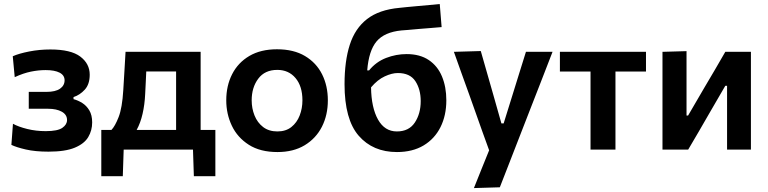

<svg xmlns="http://www.w3.org/2000/svg" viewBox="-20 -762 3910 978"><path d="M227 10.5Q159.5 10.5 111.8 -0.5Q64 -11.5 38 -24L46 -131.5Q74.5 -116 118.8 -105Q163 -94 213 -94Q273.5 -94 297.5 -110.8Q321.5 -127.5 321.5 -150.5Q321.5 -178 294.8 -193Q268 -208 225 -208H126.5V-294H216.5Q262.5 -294 285.8 -310.2Q309 -326.5 309 -353Q309 -378.5 283.8 -391.8Q258.5 -405 212.5 -405Q176 -405 137.8 -397.2Q99.5 -389.5 55 -369L45 -475.5Q76.5 -489.5 128.8 -499.8Q181 -510 236.5 -510Q341 -510 389 -473.8Q437 -437.5 437 -381.5Q437 -333 412 -305.5Q387 -278 354.5 -267.5V-257Q377 -251 398.8 -237.5Q420.5 -224 435 -199.8Q449.5 -175.5 449.5 -138.5Q449.5 -97.5 429.5 -63.8Q409.5 -30 361 -9.8Q312.5 10.5 227 10.5Z M496 135.5V-100H547.5Q566 -119 584.2 -165.5Q602.5 -212 608 -303.5Q611.5 -360.5 614.2 -406.5Q617 -452.5 619.5 -498H1002V-100H1077V135.5H967.5L963 0H610L605.5 135.5ZM719.5 -283.5Q717 -229 706.2 -182.2Q695.5 -135.5 676 -100H877V-398H725Q723.5 -371.5 722.5 -343.5Q721 -315.5 719.5 -283.5Z M1393.5 12.5Q1305.5 12.5 1247.5 -24.5Q1189.5 -61.5 1161 -121.5Q1132.5 -181.5 1132.5 -251Q1132.5 -325.5 1162.5 -384.2Q1192.5 -443 1250.2 -477Q1308 -511 1391 -511Q1476 -511 1533.8 -476.5Q1591.5 -442 1620.8 -383.2Q1650 -324.5 1650 -251Q1650 -176 1619.8 -116.5Q1589.5 -57 1532 -22.2Q1474.5 12.5 1393.5 12.5ZM1393 -92.5Q1436 -92.5 1464.2 -115Q1492.5 -137.5 1506.5 -173.8Q1520.5 -210 1520.5 -251Q1520.5 -322.5 1485.5 -364.2Q1450.5 -406 1392.5 -406Q1329 -406 1295.5 -361.2Q1262 -316.5 1262 -251Q1262 -210 1276.5 -173.8Q1291 -137.5 1320.2 -115Q1349.5 -92.5 1393 -92.5Z M2002 12.5Q1879.5 12.5 1807.2 -70.5Q1735 -153.5 1735 -333.5Q1735 -451 1761.8 -534.2Q1788.5 -617.5 1849.8 -665Q1911 -712.5 2014.5 -722Q2026 -723.5 2050.8 -725.8Q2075.5 -728 2106.5 -731Q2137 -733.5 2167.5 -736.5Q2197.5 -739.5 2220 -741.5L2229.5 -624Q2207 -622 2176 -619.5Q2144.5 -617 2113.5 -614.5Q2082 -611.5 2057.8 -609.5Q2033.5 -607.5 2025 -607Q1938 -598.5 1898.2 -551.2Q1858.5 -504 1850.5 -403.5H1860Q1895.5 -447 1946.5 -466.8Q1997.5 -486.5 2051 -486.5Q2119 -486.5 2164 -456.2Q2209 -426 2231.2 -372.8Q2253.5 -319.5 2253.5 -251Q2253.5 -174 2223.8 -114.5Q2194 -55 2137.8 -21.2Q2081.5 12.5 2002 12.5ZM2006.5 -390Q1976.5 -390 1939.8 -373Q1903 -356 1870 -317Q1871.5 -213.5 1905.5 -153Q1939.5 -92.5 2001.5 -92.5Q2063 -92.5 2093 -137.8Q2123 -183 2123 -247Q2123 -307 2095.8 -348.5Q2068.5 -390 2006.5 -390Z M2394 196Q2413 148.5 2432.5 99.8Q2452 51 2471.5 3.5Q2454 -44.5 2436.5 -93.2Q2419 -142 2402.5 -189L2370.5 -279Q2351 -332.5 2331 -388.5Q2311 -444.5 2292 -498L2429 -502Q2445.5 -444.5 2461.2 -389.5Q2477 -334.5 2493.5 -276.5L2534 -133.5H2545.5L2590 -276.5Q2607.5 -332.5 2624.5 -387.5Q2641.5 -442 2659 -498H2794.5Q2779 -458 2764.5 -420.5Q2750 -383 2732.5 -338Q2715 -293 2690.5 -230.5L2636 -90.5Q2599 4.5 2573 71.5Q2547 138 2526 192Z M2988 0V-397.5H2832V-498H3270.5V-397.5H3115V0Z M3354.5 0V-498L3477 -501.5V-173.5H3485L3567.5 -315Q3595 -361 3621.8 -407Q3648.5 -453 3674.5 -498H3805V0H3683.5V-325H3674.5L3593.5 -185.5Q3566.5 -138.5 3539.5 -92Q3512 -45.5 3485.5 0Z"/></svg>

Font: Heraclito SemiBold
Style: Regular
Weight: 600
Designer: Kostas Bartsokas (font) & Cristiano Sobral (main changes)
Foundry: Kostas Bartsokas (font) & Cristiano Sobral (main changes)
Version: Version 1.00;July 8, 2020;FontCreator 13.0.0.2655 64-bit